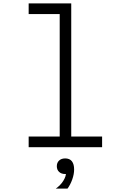

<svg xmlns="http://www.w3.org/2000/svg" viewBox="-20 -868 740 1132"><path d="M149 -848H400V-63H582V0H149V-63H332V-785H149ZM364 158Q342 158 328.5 145.5Q315 133 315 112Q315 91 328.5 78.5Q342 66 364 66Q386 66 399.5 78.5Q413 91 413 112Q413 133 400 145.5Q387 158 364 158ZM309 244Q337 224 353 198.5Q369 173 369 152L364 66Q391 66 404 83Q417 100 417 131Q417 159 406 190Q395 221 378 244Z"/></svg>

Font: Martian Mono SemiExpanded ExtraLight
Style: Regular
Weight: 250
Monospace: yes
Version: Version 0.930